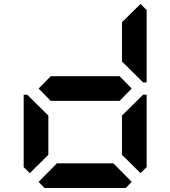

<svg xmlns="http://www.w3.org/2000/svg" viewBox="-20 -945 856 965"><path d="M130 -75 99 -105V-469H117L130 -456L223 -364V-167ZM581 -562 642 -500 581 -438H235L174 -500L235 -562ZM642 -31 612 0H204L174 -31L266 -124H550ZM686 -925 717 -895V-531H699L686 -544L593 -636V-833ZM686 -456 699 -469H717V-105L686 -75L593 -167V-364Z"/></svg>

Font: DSEG7 Classic Mini
Style: Bold
Weight: 700
Designer: Keshikan(Twitter:@keshinomi_88pro)
Version: Version 0.46